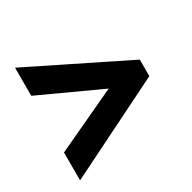

<svg xmlns="http://www.w3.org/2000/svg" viewBox="-115 -711 703 704"><g transform="rotate(-30 236.5 -358.5)"><path d="M32 -238 291 -359 32 -478V-597L443 -394V-324L32 -120Z"/></g></svg>

Font: Noto Sans Arabic ExtCond
Style: Bold
Weight: 700
Width: 2
Designer: Monotype Design Team, Nadine Chahine, Nizar Qandah and Khaled Hosny
Foundry: Monotype Imaging Inc.
Version: Version 2.012; ttfautohint (v1.8.4.7-5d5b)